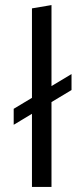

<svg xmlns="http://www.w3.org/2000/svg" viewBox="-20 -737 328 757"><path d="M106 0V-704L183 -717V0ZM34 -245V-308L262 -445V-382Z"/></svg>

Font: Ysabeau Office Medium
Style: Regular
Weight: 500
Designer: Christian Thalmann (Catharsis Fonts)
Version: Version 2.001;gftools[0.9.30]; featfreeze: tnum,lnum,ss02